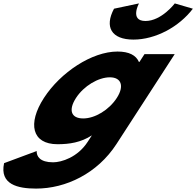

<svg xmlns="http://www.w3.org/2000/svg" viewBox="-20 -830 1150 1125"><path d="M1004.2 -810C1004.2 -810 926.4 -707 832.4 -707C738.4 -707 794.2 -810 794.2 -810L648.1 -779C590.8 -672 632.8 -598 761.8 -598C890.8 -598 1028.8 -672 1110.1 -779ZM3.9 126C-23.1 251 84.4 275 191.4 275C366.4 275 551 186 662.4 14L1003.8 -513H826.8L797 -467H794C777.2 -506 736.5 -528 668.5 -528C518.5 -528 334.5 -406 237.3 -256C140.2 -106 166.8 15 316.8 15C386.8 15 453.3 5 518.5 -37L493.8 1C434.9 92 340.1 121 291.1 121C214.1 121 193.8 86 194.9 55ZM425.3 -256C471.3 -327 556.7 -377 623.7 -377C689.7 -377 710.3 -327 664.3 -256C619 -186 536.6 -136 467.6 -136C395.6 -136 380 -186 425.3 -256Z"/></svg>

Font: Hussar
Style: BdWodka
Weight: 700
Foundry: Cannot Into Space Fonts
Version: Version 2.00